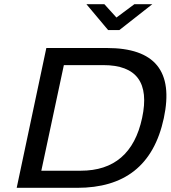

<svg xmlns="http://www.w3.org/2000/svg" viewBox="-20 -900 817 920"><path d="M492 -670H202L60 0H350C574 0 716 -105 765 -334C813 -559 722 -670 492 -670ZM178 -82 286 -588H475C635 -588 697 -503 661 -335C625 -166 526 -82 367 -82ZM394 -880 498 -756H552L710 -880H624L538 -816L480 -880Z"/></svg>

Font: LT Wave
Style: Italic
Weight: 400
Designer: Daniel Lyons
Version: Version 2.5 (Glyphs App)